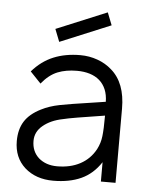

<svg xmlns="http://www.w3.org/2000/svg" viewBox="-56 -833 690 894"><g transform="rotate(5 289.5 -386.5)"><path d="M198 -631 175 -689.5 411.5 -787.5 434.5 -729ZM448 0V-90.5Q411.5 -34.5 356.5 -9.5Q301.5 15.5 226 15.5Q145 15.5 93 -30.5Q41.5 -77 41.5 -154Q41.5 -208.5 65 -246Q88.5 -283.5 140.5 -309.5Q177.5 -328.5 225.5 -338Q274 -347.5 363.5 -360.5L438.5 -372Q438 -405 427.5 -429.8Q417 -454.5 398 -471Q379 -487.5 352.2 -495.8Q325.5 -504 292.5 -504Q241.5 -504 202.5 -488.5Q162.5 -472.5 128 -430L78 -482.5Q121.5 -532.5 176.8 -555.2Q232 -578 302 -578Q344 -578 382.2 -564.2Q420.5 -550.5 449 -525Q516.5 -467 516.5 -347V0ZM440.5 -307.5Q362 -295.5 313.5 -287.2Q265 -279 246 -274Q190 -263 154 -233Q119 -204 119 -161.5Q119 -112.5 152 -82.5Q186 -53 238.5 -53Q300.5 -53 346.2 -77.5Q392 -102 417.5 -149Q433 -179 436.5 -211Q438.5 -227.5 439.5 -251.5Q440.5 -275.5 440.5 -307.5Z"/></g></svg>

Font: Russisch Sans
Style: Regular
Weight: 400
Designer: Michael Sharanda (font) & Cristiano Sobral (main changes)
Foundry: Michael Sharanda
Version: Version 2.00;October 25, 2020;FontCreator 13.0.0.2681 64-bit